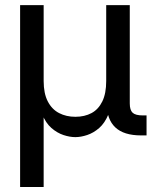

<svg xmlns="http://www.w3.org/2000/svg" viewBox="-20 -536 600 760"><path d="M59.6 204.1V-515.6H152.8V-215.3Q152.8 -166 169.2 -134.5Q185.5 -103 213.9 -88.4Q242.2 -73.7 278.3 -73.7Q314.9 -73.7 342.3 -88.4Q369.6 -103 385 -134.5Q400.4 -166 400.4 -215.3V-515.6H493.7V-126.5Q493.7 -100.1 505.1 -89.6Q516.6 -79.1 545.4 -79.1H560.1V0H538.6Q470.2 0 436.5 -31.7Q402.8 -63.5 402.8 -124V-173.3H423.8Q423.8 -119.1 409.4 -84Q395 -48.8 372.6 -29.3Q350.1 -9.8 325 -1.5Q299.8 6.8 278.3 6.8Q256.3 6.8 231.2 -1.5Q206.1 -9.8 183.6 -29.3Q161.1 -48.8 147 -84Q132.8 -119.1 132.8 -173.3H152.8V204.1Z"/></svg>

Font: Inter Cardless Display
Style: Regular
Weight: 400
Designer: Rasmus Andersson
Foundry: rsms
Version: Version 4.001;git-9221beed3